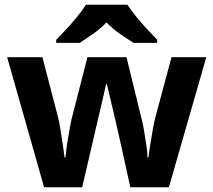

<svg xmlns="http://www.w3.org/2000/svg" viewBox="-20 -786 896 806"><path d="M485 -191Q481 -208 473.5 -241.5Q466 -275 457 -313.5Q448 -352 440 -384.5Q432 -417 429 -432H425Q422 -417 414.5 -384.5Q407 -352 398 -313.5Q389 -275 381 -241Q373 -207 369 -189L325 0H165L10 -546H158L221 -304Q228 -279 233.5 -244Q239 -209 244 -176.5Q249 -144 251 -125H255Q256 -139 259 -162.5Q262 -186 266.5 -211Q271 -236 274.5 -256.5Q278 -277 280 -284L347 -546H511L575 -284Q579 -270 584.5 -239Q590 -208 594.5 -176Q599 -144 599 -125H603Q605 -142 610 -174.5Q615 -207 621.5 -243Q628 -279 635 -304L700 -546H846L689 0H527ZM515 -766Q529 -744 551.5 -716.5Q574 -689 598 -663Q622 -637 640 -619V-606H541Q515 -622 484 -643.5Q453 -665 427 -692Q401 -665 371 -644Q341 -623 315 -606H216V-619Q235 -638 258.5 -663.5Q282 -689 304.5 -716.5Q327 -744 341 -766Z"/></svg>

Font: Noto Sans Telugu
Style: Regular
Weight: 400
Designer: Jelle Bosma - Monotype Design Team
Foundry: Monotype Imaging Inc.
Version: Version 2.003